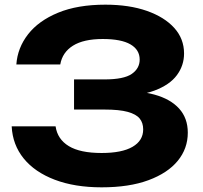

<svg xmlns="http://www.w3.org/2000/svg" viewBox="-20 -786 870 822"><path d="M50 -510Q55 -581 100 -639Q145 -697 228.5 -731.5Q312 -766 431 -766Q533 -766 608.5 -739.5Q684 -713 726 -666.5Q768 -620 768 -557Q768 -506 737.5 -464.5Q707 -423 642 -398.5Q577 -374 476 -375V-395Q572 -400 641 -381Q710 -362 747 -321Q784 -280 784 -218Q784 -150 741 -97.5Q698 -45 615.5 -14.5Q533 16 415 16Q300 16 214.5 -16.5Q129 -49 81.5 -107.5Q34 -166 30 -245H218Q226 -190 274.5 -160.5Q323 -131 415 -131Q502 -131 547.5 -157.5Q593 -184 593 -232Q593 -260 578 -278.5Q563 -297 527 -307Q491 -317 427 -317H297V-446H427Q510 -446 544 -469.5Q578 -493 578 -531Q578 -573 538.5 -596Q499 -619 420 -619Q338 -619 292.5 -590.5Q247 -562 238 -510Z"/></svg>

Font: Unbounded SemiBold
Style: Regular
Weight: 600
Designer: Luke Prowse, Jean-Baptiste Morizot, Fátima Lázaro, Florian Runge
Foundry: NaN
Version: Version 1.700